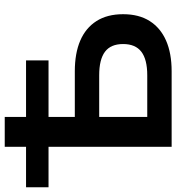

<svg xmlns="http://www.w3.org/2000/svg" viewBox="-3 -758 745 811"><g transform="rotate(-90 369.5 -352.5)"><path d="M155 0V-520H-16V-615H155V-705H281V-615H520V-520H281V-409H474Q550 -409 603.5 -386Q657 -363 686 -317.5Q715 -272 715 -205Q715 -138 686 -92.5Q657 -47 603.5 -23.5Q550 0 474 0ZM281 -103H457Q524 -103 556.5 -128Q589 -153 589 -205Q589 -257 556.5 -281.5Q524 -306 457 -306H281Z"/></g></svg>

Font: Nunito Sans 11pt
Style: Bold
Weight: 700
Version: Version 3.101;gftools[0.9.27]